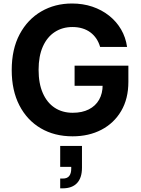

<svg xmlns="http://www.w3.org/2000/svg" viewBox="-20 -757 791 1080"><path d="M388.2 9.8Q286.2 9.8 209.2 -35.5Q132.1 -80.8 89 -164.4Q45.9 -248 45.9 -362.8Q45.9 -480.8 90.7 -564.6Q135.5 -648.3 212.3 -692.8Q289 -737.3 384.9 -737.3Q446.2 -737.3 499.2 -719.6Q552.1 -701.8 593.5 -669Q634.9 -636.2 661.1 -591.5Q687.2 -546.7 694.8 -492.9H543.2Q535.7 -519.1 521.8 -539.8Q507.8 -560.5 488 -575.2Q468.1 -589.8 442.9 -597.4Q417.7 -605 387.3 -605Q331.2 -605 288.2 -577Q245.2 -549.1 221.1 -495.3Q197.1 -441.5 197.1 -364.3Q197.1 -287.1 220.9 -233.2Q244.6 -179.2 287.7 -150.9Q330.8 -122.6 389.2 -122.6Q441.8 -122.6 479.5 -141.7Q517.3 -160.8 537.4 -196Q557.4 -231.2 557.4 -279L588.7 -274.4H399.6V-387.6H702.1V-296.7Q702.1 -201.3 661.6 -132.7Q621.2 -64 550.4 -27.1Q479.6 9.8 388.2 9.8ZM318.6 302.4V247.3H333.9Q358.1 247.3 369.4 232.9Q380.7 218.4 380.7 191.5V167.1L393.2 181.8H318.6V63.9H441.1V186.5Q441.1 243.2 413.4 272.8Q385.6 302.4 332.4 302.4Z"/></svg>

Font: Atlassian Sans
Style: Regular
Weight: 400
Designer: Rasmus Andersson
Foundry: Modifications by Atlassian Pty Ltd, manufactured by rsms
Version: Version 4.001;git-9221beed3